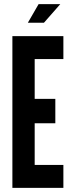

<svg xmlns="http://www.w3.org/2000/svg" viewBox="-20 -910 347 930"><path d="M40 0V-735H287V-624H148V-431H248V-313H148V-111H287V0ZM115 -800 167 -890H272L193 -800Z"/></svg>

Font: League Gothic
Style: Regular
Weight: 400
Designer: The League of Moveable Type
Version: Version 2.001